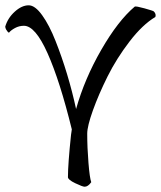

<svg xmlns="http://www.w3.org/2000/svg" viewBox="-34 -688 607 724"><path d="M-14.2 -587.9Q-4.4 -620.6 22 -644.3Q48.3 -668 74.2 -668Q98.1 -668 125 -630.6Q151.9 -593.3 175.5 -533.4Q199.2 -473.6 219 -408Q238.8 -342.3 252.9 -276.9Q284.7 -390.6 347.9 -500.2Q411.1 -609.9 474.1 -663.1Q478.5 -665.5 511 -656.5Q543.5 -647.5 545.9 -645Q555.7 -635.3 551.8 -624Q503.4 -595.2 454.3 -531.2Q405.3 -467.3 371.6 -399.7Q337.9 -332 316.4 -272Q294.9 -211.9 294.9 -184.1Q294.9 -130.9 299.6 -73.7Q304.2 -16.6 310.1 -1Q297.9 16.1 285.2 16.1Q277.3 16.1 249.8 2.9Q222.2 -10.3 222.2 -20Q222.2 -68.8 233.9 -180.2Q234.4 -183.6 235.4 -190.2Q236.3 -196.8 236.8 -200.2Q191.9 -382.8 145.5 -486.8Q99.1 -590.8 56.2 -590.8Q38.1 -590.8 22.5 -582.3Q6.8 -573.7 0 -564.9Q-3.9 -564.9 -11.2 -577.1Q-14.2 -583 -14.2 -587.9Z"/></svg>

Font: Crimson
Style: Roman
Weight: 400
Version: Version 0.8